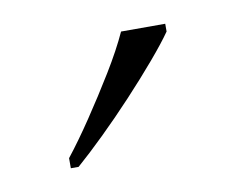

<svg xmlns="http://www.w3.org/2000/svg" viewBox="-35 -808 301 244"><g transform="rotate(-10 115.0 -686.0)"><path d="M40 -619Q55 -638 72.5 -664Q90 -690 106.5 -717Q123 -744 133 -766H190V-756Q181 -743 164 -723Q147 -703 126.5 -681Q106 -659 86 -639.5Q66 -620 50 -606H40Z"/></g></svg>

Font: Noto Serif Armenian ExtraLight
Style: Regular
Weight: 250
Version: Version 2.007